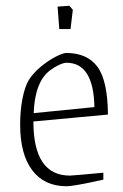

<svg xmlns="http://www.w3.org/2000/svg" viewBox="-20 -637 429 667"><path d="M50 -204Q50 -253 58 -294Q66 -335 80 -359Q96 -384 122 -405.5Q148 -427 173.5 -440Q199 -453 210 -453Q283 -453 318.5 -405Q354 -357 355 -239L96 -215Q96 -27 223 -27Q232 -27 339 -37V-13Q237 10 211 10Q134 10 92 -45.5Q50 -101 50 -204ZM308 -265Q305 -419 211 -419Q201 -419 185 -411.5Q169 -404 153 -392Q101 -352 97 -244ZM180 -614 221 -617 233 -603 225 -536H186Z"/></svg>

Font: Grenze ExtraLight
Style: Regular
Weight: 275
Designer: Renata Polastri
Foundry: Omnibus-Type
Version: Version 1.002; ttfautohint (v1.8)